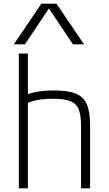

<svg xmlns="http://www.w3.org/2000/svg" viewBox="-20 -1020 590 1040"><path d="M419 -338Q419 -396 406 -428Q393 -460 360.5 -472.5Q328 -485 267 -485Q237 -485 211.5 -482.5Q186 -480 162 -473.5Q138 -467 113 -455L105 -500Q142 -516 181.5 -523Q221 -530 272 -530Q348 -530 390.5 -513Q433 -496 450.5 -454.5Q468 -413 468 -340V0H419ZM82 0V-730H131V0ZM55 -780 204 -1000H286L435 -780H375L247 -971H243L115 -780Z"/></svg>

Font: M PLUS Code Latin SemiExpanded Light
Style: Regular
Weight: 300
Width: 6
Designer: Coji Morishita
Foundry: UNDERFOREST DESIGN
Version: Version 1.002; ttfautohint (v1.8.3)